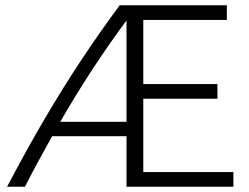

<svg xmlns="http://www.w3.org/2000/svg" viewBox="-20 -713 952 733"><path d="M7 0Q80 -139 149.5 -257.5Q219 -376 289.5 -482.5Q360 -589 437 -693H846V-637H527V-392H810V-336H527V-56H871V0H463V-193H179Q153 -146 127 -98.5Q101 -51 75 0ZM210 -248H463V-635Q326 -450 210 -248Z"/></svg>

Font: Ubuntu Sans Light
Style: Regular
Weight: 300
Designer: Dalton Maag Ltd
Foundry: Dalton Maag Ltd
Version: Version 1.006; ttfautohint (v1.8.4.7-5d5b)